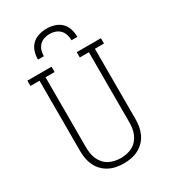

<svg xmlns="http://www.w3.org/2000/svg" viewBox="-228 -1068 1056 1189"><g transform="rotate(-30 300.0 -473.5)"><path d="M300 8Q273 8 246.5 3Q220 -2 196 -14.5Q172 -27 153 -46.5Q134 -66 122.5 -90.5Q111 -115 106.5 -141.5Q102 -168 102 -195V-697H37V-735H210V-697H145V-195Q145 -174 148.5 -152.5Q152 -131 160.5 -111.5Q169 -92 183.5 -75.5Q198 -59 217 -49Q236 -39 257.5 -34.5Q279 -30 300 -30Q321 -30 342.5 -34.5Q364 -39 383 -49Q402 -59 416.5 -75.5Q431 -92 439.5 -111.5Q448 -131 451.5 -152.5Q455 -174 455 -195V-697H390V-735H563V-697H498V-195Q498 -168 493.5 -141.5Q489 -115 477.5 -90.5Q466 -66 447 -46.5Q428 -27 404 -14.5Q380 -2 353.5 3Q327 8 300 8ZM159 -815Q159 -843 167.5 -871Q176 -899 196 -918.5Q216 -938 244 -946.5Q272 -955 300 -955Q328 -955 356 -946.5Q384 -938 404 -918.5Q424 -899 432.5 -871Q441 -843 441 -815H399Q399 -835 393 -855Q387 -875 373 -889.5Q359 -904 339.5 -910.5Q320 -917 300 -917Q280 -917 260.5 -910.5Q241 -904 227 -889.5Q213 -875 207 -855Q201 -835 201 -815Z"/></g></svg>

Font: Iosevka Slab XLtEx
Style: Regular
Weight: 200
Width: 7
Monospace: yes
Designer: Belleve Invis
Foundry: Belleve Invis
Version: Version 11.1.0; ttfautohint (v1.8.3)